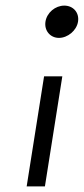

<svg xmlns="http://www.w3.org/2000/svg" viewBox="-20 -693 299 684"><path d="M142 -616C137 -584 159 -558 190 -558C221 -558 253 -584 258 -616C263 -648 241 -673 209 -673C177 -673 147 -648 142 -616ZM75 -29H140L202 -421H137Z"/></svg>

Font: Charger Static
Style: Obl
Weight: 1000
Designer: Jasper
Foundry: KineticPlasma Fonts/Cannot Into Space Fonts
Version: Version 1.1